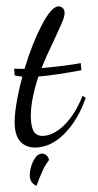

<svg xmlns="http://www.w3.org/2000/svg" viewBox="-64 -632 453 890"><g transform="rotate(-5 162.5 -187.0)"><path d="M-7 -59Q-7 -98 8 -158.5Q23 -219 48 -287Q22 -292 13 -296V-327Q37 -324 61 -322Q106 -435 157.5 -516Q209 -597 241 -597Q252 -597 260.5 -589Q269 -581 269 -568Q269 -552 255 -525Q241 -498 209 -443Q165 -369 140 -319Q255 -319 323 -326V-293Q205 -281 122 -281Q70 -158 70 -80Q70 -39 83 -22Q96 -5 124 -5Q174 -5 226.5 -50.5Q279 -96 318 -174L332 -164Q291 -71 226 -12.5Q161 46 91 46Q45 46 19 19.5Q-7 -7 -7 -59ZM42 179Q42 159 51 134.5Q60 110 74.5 93Q89 76 105 76Q118 76 127.5 86Q137 96 137 109Q118 130 106.5 150Q95 170 84 192Q73 214 69 223Q42 207 42 179Z"/></g></svg>

Font: Dancing Script
Style: Bold
Weight: 700
Designer: Pablo Impallari
Foundry: Pablo Impallari
Version: Version 2.000